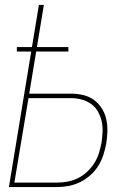

<svg xmlns="http://www.w3.org/2000/svg" viewBox="-20 -755 540 775"><path d="M16 0 106 -547H48V-565H109L137 -735H157L129 -565H256V-547H126L98 -377H266Q291 -377 315 -371.5Q339 -366 358 -352.5Q377 -339 390 -319Q403 -299 408.5 -275.5Q414 -252 413.5 -227Q413 -202 409 -177Q405 -154 397.5 -130.5Q390 -107 377 -86Q364 -65 345 -48Q326 -31 303.5 -20Q281 -9 257.5 -4.5Q234 0 210 0ZM38 -18H210Q232 -18 253.5 -22Q275 -26 295 -36Q315 -46 332 -62Q349 -78 361 -97Q373 -116 379.5 -137.5Q386 -159 390 -180Q393 -202 394 -224Q395 -246 390 -267Q385 -288 374.5 -306Q364 -324 347 -336Q330 -348 309 -353.5Q288 -359 266 -359H95Z"/></svg>

Font: Iosevka SS04 Thin
Style: Italic
Weight: 100
Italic angle: -9°
Monospace: yes
Designer: Belleve Invis
Foundry: Belleve Invis
Version: Version 19.0.0; ttfautohint (v1.8.4)